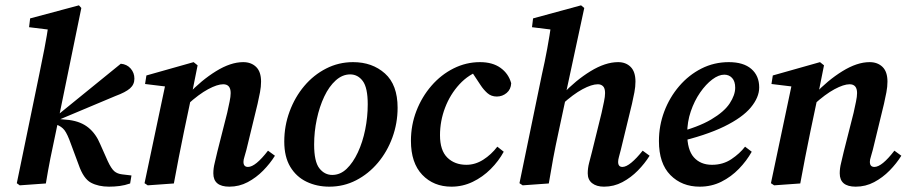

<svg xmlns="http://www.w3.org/2000/svg" viewBox="-20 -688 3400 720"><path d="M43 -1 127 -408Q137 -456 146.5 -505Q156 -554 163 -603L203 -572L89 -586L93 -619L276 -668L285 -658L190 -195Q178 -140 169 -94.5Q160 -49 152 0L54 7ZM468 0Q448 7 428.5 9.5Q409 12 389 12Q349 12 321 -3Q293 -18 275 -70L246 -148Q233 -185 222 -199.5Q211 -214 191 -221L178 -225L177 -241L433 -449Q456 -447 470 -431Q484 -415 484 -393Q484 -371 467.5 -356.5Q451 -342 413 -328L194 -236L197 -242L240 -238Q284 -232 312 -209Q340 -186 356 -147L384 -84Q397 -56 408.5 -46Q420 -36 439 -34L473 -30Z M780 -38Q780 -57 785 -76.5Q790 -96 795 -119L832 -265Q837 -288 841 -307Q845 -326 845 -339Q845 -372 817 -372Q795 -372 760.5 -353.5Q726 -335 683 -296L685 -334Q735 -387 790 -421Q845 -455 892 -455Q922 -455 940.5 -437Q959 -419 959 -382Q959 -363 955 -342Q951 -321 946 -299L904 -126Q900 -110 896.5 -99.5Q893 -89 893 -81Q893 -62 910 -62Q938 -62 985 -123L1011 -104Q993 -75 967 -48.5Q941 -22 909 -5Q877 12 840 12Q780 12 780 -38ZM632 0 534 7 522 -1 602 -380 639 -359 524 -373 529 -405 706 -455 721 -443 698 -328 670 -195Q660 -146 650.5 -98Q641 -50 632 0Z M1215 12Q1168 12 1129.5 -6.5Q1091 -25 1068.5 -62.5Q1046 -100 1046 -157Q1046 -216 1066 -270Q1086 -324 1121 -365.5Q1156 -407 1203 -431Q1250 -455 1304 -455Q1376 -455 1423.5 -412.5Q1471 -370 1471 -284Q1471 -226 1451.5 -172.5Q1432 -119 1397 -77.5Q1362 -36 1315.5 -12Q1269 12 1215 12ZM1226 -32Q1256 -32 1280 -55Q1304 -78 1322 -116.5Q1340 -155 1349.5 -202Q1359 -249 1359 -297Q1359 -359 1340.5 -384Q1322 -409 1293 -409Q1264 -409 1239 -386.5Q1214 -364 1196 -326Q1178 -288 1168 -241Q1158 -194 1158 -146Q1158 -82 1177.5 -57Q1197 -32 1226 -32Z M1673 12Q1606 12 1563.5 -32.5Q1521 -77 1521 -160Q1521 -219 1541.5 -272Q1562 -325 1598 -366.5Q1634 -408 1681 -431.5Q1728 -455 1780 -455Q1827 -455 1857 -433.5Q1887 -412 1897 -376Q1896 -353 1880 -339.5Q1864 -326 1843 -326Q1822 -326 1807.5 -339Q1793 -352 1782 -369L1741 -431L1785 -425Q1738 -410 1703 -372Q1668 -334 1649 -284Q1630 -234 1630 -181Q1630 -124 1657.5 -97Q1685 -70 1729 -70Q1762 -70 1792 -89Q1822 -108 1845 -138L1869 -119Q1850 -84 1820 -54Q1790 -24 1752.5 -6Q1715 12 1673 12Z M1940 7 1928 -1 2012 -408Q2023 -456 2032 -505Q2041 -554 2048 -603L2088 -572L1975 -586L1979 -619L2159 -668L2171 -658L2103 -342V-326L2075 -195Q2063 -140 2054.5 -94.5Q2046 -49 2038 0ZM2245 12Q2217 12 2200.5 -1Q2184 -14 2184 -38Q2184 -57 2189 -76.5Q2194 -96 2200 -119L2236 -265Q2241 -288 2245 -307Q2249 -326 2249 -339Q2249 -357 2241.5 -364.5Q2234 -372 2222 -372Q2199 -372 2164.5 -353.5Q2130 -335 2087 -296L2089 -334Q2139 -387 2194.5 -421Q2250 -455 2298 -455Q2327 -455 2345 -437Q2363 -419 2363 -382Q2363 -363 2359 -342Q2355 -321 2350 -299L2308 -126Q2304 -110 2301 -99.5Q2298 -89 2298 -81Q2298 -62 2314 -62Q2328 -62 2347.5 -78Q2367 -94 2390 -123L2416 -104Q2398 -75 2372 -48.5Q2346 -22 2314 -5Q2282 12 2245 12Z M2604 12Q2537 12 2494 -31.5Q2451 -75 2451 -159Q2451 -217 2471 -270Q2491 -323 2527 -365Q2563 -407 2610.5 -431Q2658 -455 2713 -455Q2768 -455 2797.5 -429.5Q2827 -404 2827 -360Q2827 -323 2795.5 -285Q2764 -247 2695.5 -213.5Q2627 -180 2516 -154L2513 -189Q2598 -211 2647 -240Q2696 -269 2716.5 -300.5Q2737 -332 2737 -359Q2737 -383 2725.5 -395.5Q2714 -408 2696 -408Q2675 -408 2651 -390Q2627 -372 2605.5 -341Q2584 -310 2570.5 -270.5Q2557 -231 2557 -187Q2557 -126 2582 -98Q2607 -70 2650 -70Q2691 -70 2722.5 -91Q2754 -112 2774 -138L2799 -119Q2780 -85 2751 -55Q2722 -25 2685 -6.5Q2648 12 2604 12Z M3129 -38Q3129 -57 3134 -76.5Q3139 -96 3144 -119L3181 -265Q3186 -288 3190 -307Q3194 -326 3194 -339Q3194 -372 3166 -372Q3144 -372 3109.5 -353.5Q3075 -335 3032 -296L3034 -334Q3084 -387 3139 -421Q3194 -455 3241 -455Q3271 -455 3289.5 -437Q3308 -419 3308 -382Q3308 -363 3304 -342Q3300 -321 3295 -299L3253 -126Q3249 -110 3245.5 -99.5Q3242 -89 3242 -81Q3242 -62 3259 -62Q3287 -62 3334 -123L3360 -104Q3342 -75 3316 -48.5Q3290 -22 3258 -5Q3226 12 3189 12Q3129 12 3129 -38ZM2981 0 2883 7 2871 -1 2951 -380 2988 -359 2873 -373 2878 -405 3055 -455 3070 -443 3047 -328 3019 -195Q3009 -146 2999.5 -98Q2990 -50 2981 0Z"/></svg>

Font: Lisu Bosa Black
Style: Italic
Weight: 900
Italic angle: -19°
Designer: David Morse, Annie Olsen, Victor Gaultney, Frank Grießhammer (Latin)
Foundry: SIL International
Version: Version 2.000